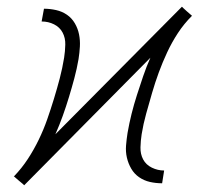

<svg xmlns="http://www.w3.org/2000/svg" viewBox="-20 -546 640 572"><path d="M52 6 48 2Q48 2 48 2Q48 2 48 2L36 -8L21 -21H22Q45 -45 63 -72.5Q81 -100 95.5 -130Q110 -160 120.5 -190Q131 -220 140.5 -251Q150 -282 158 -312.5Q166 -343 171 -374Q174 -393 174.5 -413Q175 -433 166.5 -449Q158 -465 141 -473.5Q124 -482 104 -482L111 -520Q129 -520 147 -516Q165 -512 179.5 -502Q194 -492 203 -476.5Q212 -461 215.5 -443.5Q219 -426 218 -407.5Q217 -389 214 -370Q209 -341 201.5 -313Q194 -285 185.5 -257Q177 -229 167 -201Q157 -173 145 -146L522 -526L526 -522Q526 -522 526 -522Q526 -522 526 -522L537 -512L552 -499Q528 -475 510 -447.5Q492 -420 478 -390Q464 -360 453 -330Q442 -300 433 -269Q424 -238 415.5 -207.5Q407 -177 402 -146Q399 -127 398.5 -107Q398 -87 406.5 -71Q415 -55 432.5 -46.5Q450 -38 469 -38L463 0Q444 0 426.5 -4Q409 -8 394.5 -18Q380 -28 371 -43.5Q362 -59 358 -76.5Q354 -94 355.5 -112.5Q357 -131 360 -150Q365 -179 372 -207Q379 -235 388 -263Q397 -291 406.5 -319Q416 -347 428 -374Z"/></svg>

Font: Iosevka Etoile XLtObl
Style: Regular
Weight: 200
Italic angle: -9°
Designer: Belleve Invis
Foundry: Belleve Invis
Version: Version 15.5.2; ttfautohint (v1.8.4)